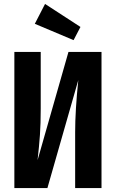

<svg xmlns="http://www.w3.org/2000/svg" viewBox="-20 -956 589 976"><path d="M496 0H362V-284Q362 -394 378 -549L221 0H53V-692H187V-404Q187 -327 183 -270Q179 -213 171 -142L328 -692H496ZM389 -819 354 -752 157 -835 209 -936Z"/></svg>

Font: Fira Sans Compressed SemiBold
Style: Regular
Weight: 600
Width: 1
Designer: bBox Type GmbH & Carrois Corporate GbR & Edenspiekermann AG
Foundry: bBox Type GmbH & Carrois Corporate GbR & Edenspiekermann AG
Version: Version 4.301